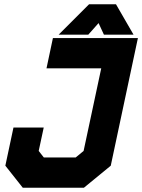

<svg xmlns="http://www.w3.org/2000/svg" viewBox="-20 -878 665 898"><path d="M86.5 0 5 -103 43 -281.5H184.5L161 -172L185 -141.5H334L371 -172L453.5 -558.5H197.5L227.5 -700H625L498 -103L372.5 0ZM137 -73.5H354L439 -143L542.5 -629.5H284H542.5L439 -143L354 -73.5H137L83.5 -141.5L99.5 -216L83.5 -141.5ZM396.5 -858H522.5L604.5 -716H466L441 -770L393 -716H254.5ZM422 -819 367 -761 422 -819H479L509 -761L479 -819Z"/></svg>

Font: Tourney Black
Style: Italic
Weight: 900
Italic angle: -12°
Version: Version 1.015